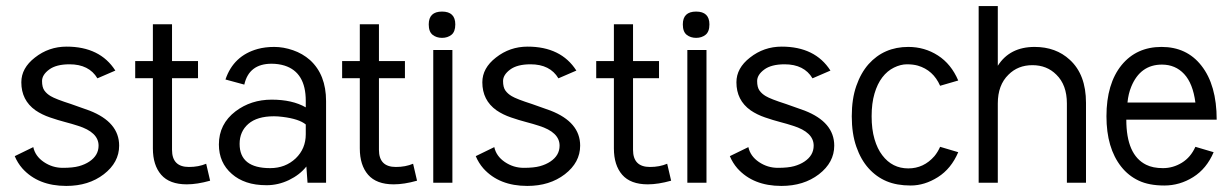

<svg xmlns="http://www.w3.org/2000/svg" viewBox="-20 -611 4118 642"><path d="M305.7 -349.1Q277.8 -396 212.4 -396Q168 -396 144.3 -378.4Q120.6 -360.8 120.6 -340.1Q120.6 -319.3 128.4 -308.3Q136.2 -297.4 149.4 -289.6Q165.5 -279.8 217.3 -263.2L279.3 -241.2Q378.4 -202.6 378.4 -124Q378.4 -67.9 327.1 -28.3Q276.4 10.7 201.7 10.7Q107.4 10.7 54.7 -47.9Q38.6 -66.4 29.3 -88.9L91.3 -119.1Q97.7 -88.9 126.5 -69.3Q155.3 -49.8 189.7 -49.8Q224.1 -49.8 244.1 -55.4Q264.2 -61 278.8 -70.8Q309.6 -91.3 309.6 -124Q309.6 -168.9 240.7 -190.4Q221.2 -196.8 197.8 -202.9Q174.3 -209 147.2 -218.3Q120.1 -227.5 98.6 -242.2Q51.3 -275.9 51.3 -335.9Q51.3 -383.3 96.7 -418.5Q143.1 -455.1 202.6 -455.1Q314.5 -455.1 365.7 -375Z M611.8 -52.7Q644 -52.7 669.4 -63.5L682.6 -6.8Q639.2 5.4 604.5 5.4Q546.9 5.4 519 -26.6Q491.2 -58.6 491.2 -114.7V-349.6H432.1V-406.7H491.2V-529.8H555.2V-406.7H642.1V-349.6H555.2V-109.9Q555.2 -52.7 611.8 -52.7Z M888.2 -397.9Q812.5 -397.9 796.9 -328.1L733.9 -345.2Q760.7 -424.8 841.8 -447.3Q866.7 -454.1 897.2 -454.1Q927.7 -454.1 959.7 -443.1Q991.7 -432.1 1016.6 -410.2Q1070.3 -361.3 1070.3 -272.9V0H1008.3L1004.4 -54.2Q982.4 -26.4 946.3 -9Q910.2 8.3 871.6 8.3Q833 8.3 804.4 -1.5Q775.9 -11.2 755.4 -29.3Q711.9 -66.9 711.9 -127.9Q711.9 -196.3 767.6 -238.8Q819.3 -277.8 888.4 -277.8Q957.5 -277.8 1002.4 -252V-273.9Q1002.4 -369.1 931.6 -391.6Q911.1 -397.9 888.2 -397.9ZM1002.4 -162.1V-194.8Q980 -213.4 924.8 -220.2Q909.2 -222.2 896 -222.2Q839.8 -222.2 810.5 -196.8Q781.2 -171.4 781.2 -129.9Q781.2 -48.8 883.3 -48.8Q934.1 -48.8 968.8 -81.5Q1002.4 -113.8 1002.4 -162.1Z M1303.7 -52.7Q1335.9 -52.7 1361.3 -63.5L1374.5 -6.8Q1331.1 5.4 1296.4 5.4Q1238.8 5.4 1210.9 -26.6Q1183.1 -58.6 1183.1 -114.7V-349.6H1124V-406.7H1183.1V-529.8H1247.1V-406.7H1334V-349.6H1247.1V-109.9Q1247.1 -52.7 1303.7 -52.7Z M1502.4 -529.3Q1502.4 -504.9 1489.5 -494.6Q1476.6 -484.4 1458 -484.4Q1439.5 -484.4 1426.5 -494.6Q1413.6 -504.9 1413.6 -529.3Q1413.6 -572.3 1458 -572.3Q1502.4 -572.3 1502.4 -529.3ZM1492.7 0H1428.7V-443.8H1492.7Z M1847.2 -349.1Q1819.3 -396 1753.9 -396Q1709.5 -396 1685.8 -378.4Q1662.1 -360.8 1662.1 -340.1Q1662.1 -319.3 1669.9 -308.3Q1677.7 -297.4 1690.9 -289.6Q1707 -279.8 1758.8 -263.2L1820.8 -241.2Q1919.9 -202.6 1919.9 -124Q1919.9 -67.9 1868.7 -28.3Q1817.9 10.7 1743.2 10.7Q1648.9 10.7 1596.2 -47.9Q1580.1 -66.4 1570.8 -88.9L1632.8 -119.1Q1639.2 -88.9 1668 -69.3Q1696.8 -49.8 1731.2 -49.8Q1765.6 -49.8 1785.6 -55.4Q1805.7 -61 1820.3 -70.8Q1851.1 -91.3 1851.1 -124Q1851.1 -168.9 1782.2 -190.4Q1762.7 -196.8 1739.3 -202.9Q1715.8 -209 1688.7 -218.3Q1661.6 -227.5 1640.1 -242.2Q1592.8 -275.9 1592.8 -335.9Q1592.8 -383.3 1638.2 -418.5Q1684.6 -455.1 1744.1 -455.1Q1856 -455.1 1907.2 -375Z M2153.3 -52.7Q2185.5 -52.7 2210.9 -63.5L2224.1 -6.8Q2180.7 5.4 2146 5.4Q2088.4 5.4 2060.5 -26.6Q2032.7 -58.6 2032.7 -114.7V-349.6H1973.6V-406.7H2032.7V-529.8H2096.7V-406.7H2183.6V-349.6H2096.7V-109.9Q2096.7 -52.7 2153.3 -52.7Z M2352.1 -529.3Q2352.1 -504.9 2339.1 -494.6Q2326.2 -484.4 2307.6 -484.4Q2289.1 -484.4 2276.1 -494.6Q2263.2 -504.9 2263.2 -529.3Q2263.2 -572.3 2307.6 -572.3Q2352.1 -572.3 2352.1 -529.3ZM2342.3 0H2278.3V-443.8H2342.3Z M2696.8 -349.1Q2668.9 -396 2603.5 -396Q2559.1 -396 2535.4 -378.4Q2511.7 -360.8 2511.7 -340.1Q2511.7 -319.3 2519.5 -308.3Q2527.3 -297.4 2540.5 -289.6Q2556.6 -279.8 2608.4 -263.2L2670.4 -241.2Q2769.5 -202.6 2769.5 -124Q2769.5 -67.9 2718.3 -28.3Q2667.5 10.7 2592.8 10.7Q2498.5 10.7 2445.8 -47.9Q2429.7 -66.4 2420.4 -88.9L2482.4 -119.1Q2488.8 -88.9 2517.6 -69.3Q2546.4 -49.8 2580.8 -49.8Q2615.2 -49.8 2635.3 -55.4Q2655.3 -61 2669.9 -70.8Q2700.7 -91.3 2700.7 -124Q2700.7 -168.9 2631.8 -190.4Q2612.3 -196.8 2588.9 -202.9Q2565.4 -209 2538.3 -218.3Q2511.2 -227.5 2489.7 -242.2Q2442.4 -275.9 2442.4 -335.9Q2442.4 -383.3 2487.8 -418.5Q2534.2 -455.1 2593.8 -455.1Q2705.6 -455.1 2756.8 -375Z M3184.1 -102.1Q3160.6 -46.9 3116.2 -18.8Q3071.8 9.3 3025.1 9.3Q2978.5 9.3 2944.3 -5.1Q2910.2 -19.5 2884.3 -48.3Q2858.4 -77.1 2843.3 -120.6Q2828.1 -164.1 2828.1 -222.2Q2828.1 -280.3 2843.3 -323.7Q2858.4 -367.2 2884.3 -396.5Q2936 -454.1 3017.1 -454.1Q3071.8 -454.1 3116.2 -425.5Q3160.6 -397 3184.1 -341.8L3123.5 -324.2Q3100.6 -376.5 3048.8 -391.6Q3033.2 -396 3012.5 -396Q2991.7 -396 2969.2 -385Q2946.8 -374 2930.2 -352.3Q2913.6 -330.6 2904.1 -298.1Q2894.5 -265.6 2894.5 -222.2Q2894.5 -178.7 2904.1 -146Q2913.6 -113.3 2930.2 -91.8Q2963.4 -47.9 3017.1 -47.9Q3068.8 -47.9 3104.5 -88.9Q3115.7 -102.5 3123.5 -120.1Z M3316.4 -391.1Q3356.4 -454.1 3439.5 -454.1Q3510.7 -454.1 3557.1 -411.1Q3611.3 -361.8 3611.3 -267.1V0H3547.4V-265.1Q3547.4 -327.1 3512.2 -361.3Q3480.5 -393.1 3432.1 -393.1Q3383.8 -393.1 3352.1 -361.3Q3316.4 -326.7 3316.4 -265.1V0H3252.4V-590.8H3316.4Z M4048.3 -210.9H3746.1Q3746.1 -92.8 3812.5 -60.1Q3835 -48.8 3868.7 -48.8Q3902.3 -48.8 3931.9 -66.9Q3961.4 -85 3977.1 -120.1L4038.1 -102.1Q4014.6 -46.9 3969.7 -18.8Q3924.8 9.3 3873.3 9.3Q3821.8 9.3 3787.4 -7.1Q3752.9 -23.4 3729 -53.7Q3679.7 -116.2 3679.7 -222.2Q3679.7 -331.1 3730.5 -393.6Q3780.3 -454.1 3863.8 -454.1Q3948.2 -454.1 3997.1 -391.6Q4048.3 -326.7 4048.3 -210.9ZM3977.1 -268.1Q3968.8 -332 3939.5 -363.5Q3910.2 -395 3865.2 -395Q3793 -395 3762.7 -321.3Q3752.9 -297.9 3750 -268.1Z"/></svg>

Font: Meera
Style: Regular
Weight: 400
Designer: Hussain KH and Suresh P for Swathanthra Malayalam Computing (SMC)
Version: 7.0.0+20160512